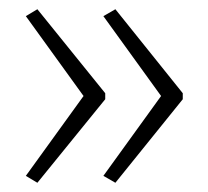

<svg xmlns="http://www.w3.org/2000/svg" viewBox="-20 -484 451 416"><path d="M376 -269V-282L230 -464L204 -449L329 -276L204 -103L230 -88ZM208 -269V-282L61 -464L36 -449L161 -276L36 -103L61 -88Z"/></svg>

Font: Noto Sans Ethiopic Condensed ExtraLight
Style: Regular
Weight: 200
Width: 3
Designer: Monotype Design Team
Foundry: Monotype Imaging Inc.
Version: Version 2.102